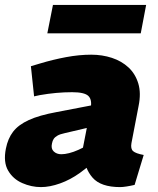

<svg xmlns="http://www.w3.org/2000/svg" viewBox="-32 -754 643 783"><path d="M517 0Q500 4 484 6.5Q468 9 458 9Q379 9 345.5 -29.5Q312 -68 312 -121L305 -145L338 -314Q344 -348 328 -363Q312 -378 262 -378Q230 -378 197 -375Q164 -372 130 -366L107 -361L94 -484L131 -495Q184 -511 237.5 -521Q291 -531 340 -531Q385 -531 424.5 -518Q464 -505 492 -479Q520 -453 532 -413.5Q544 -374 533 -321L504 -170Q500 -147 511 -137.5Q522 -128 554 -122ZM135 9Q96 9 58.5 -7.5Q21 -24 1 -58.5Q-19 -93 -8 -148Q0 -189 21.5 -217Q43 -245 85.5 -264.5Q128 -284 199 -297L350 -326L330 -234L232 -211Q213 -207 202.5 -201Q192 -195 187 -187.5Q182 -180 180 -169Q175 -148 187 -136.5Q199 -125 218 -125Q232 -125 250 -129.5Q268 -134 288 -143L319 -158L348 -90L294 -49Q255 -21 213 -6Q171 9 135 9ZM161 -618 184 -734H564L542 -618Z"/></svg>

Font: REM ExtraBold
Style: Italic
Weight: 800
Italic angle: -11°
Designer: Octavio Pardo
Foundry: Ashler Design
Version: Version 1.005;gftools[0.9.28]